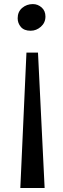

<svg xmlns="http://www.w3.org/2000/svg" viewBox="-20 -768 310 940"><path d="M79.5 152.5 109.5 -510.5H166L198.5 152.5ZM141 -748Q165 -748 183.8 -731.5Q202.5 -715 202.5 -687Q202.5 -657 180.2 -637.2Q158 -617.5 130 -617.5Q98 -617.5 82.2 -636Q66.5 -654.5 66.5 -678.5Q66.5 -710.5 88.5 -729.2Q110.5 -748 141 -748Z"/></svg>

Font: Merriweather 48pt
Style: Regular
Weight: 400
Version: Version 2.100